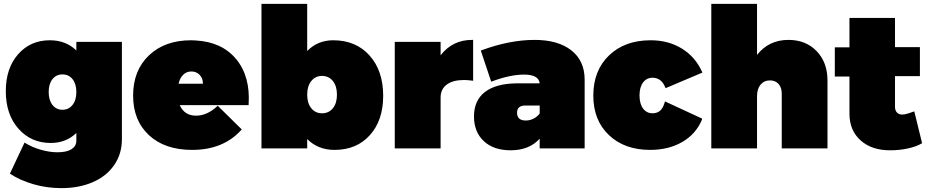

<svg xmlns="http://www.w3.org/2000/svg" viewBox="-20 -762 4764 986"><path d="M9.8 -293.9Q9.8 -411.6 73 -483.4Q136.2 -555.2 235.8 -555.2Q318.4 -555.2 372.1 -502.9V-546.9H606V-46.9Q606 28.3 566.4 85.7Q526.9 143.1 456.3 173.6Q385.7 204.1 294.9 204.1Q219.2 204.1 150.1 183.6Q81.1 163.1 34.2 131.8L30.8 129.9L106 -29.8L110.8 -26.9Q145.5 -5.4 190.7 7.3Q235.8 20 274.9 20Q322.3 20 347.2 4.2Q372.1 -11.7 372.1 -39.1V-79.1Q319.3 -27.8 240.2 -27.8Q139.6 -27.8 74.7 -101.1Q9.8 -174.3 9.8 -293.9ZM230 -289.1Q230 -247.6 249.5 -222.9Q269 -198.2 300.8 -198.2Q332.5 -198.2 352.3 -222.9Q372.1 -247.6 372.1 -289.1Q372.1 -331.1 352.5 -355.5Q333 -379.9 300.8 -379.9Q269 -379.9 249.5 -355.7Q230 -331.5 230 -289.1Z M663.6 -271Q663.6 -400.4 745.1 -477.8Q826.7 -555.2 960.9 -555.2Q964.8 -555.2 972.9 -554.7Q981 -554.2 984.9 -554.2Q1119.6 -546.9 1192.9 -458.3Q1266.1 -369.6 1256.8 -226.1V-222.2H902.8Q927.2 -168 986.8 -168Q1043 -168 1094.7 -215.8L1097.7 -219.2L1221.7 -97.2L1218.8 -94.2Q1126 7.8 966.8 7.8Q826.2 7.8 744.9 -67.9Q663.6 -143.6 663.6 -271ZM897 -332H1022Q1022.5 -359.4 1005.6 -377.2Q988.8 -395 962.9 -395Q938 -395 920.9 -378.2Q903.8 -361.3 897 -332Z M1322.8 0V-742.2H1557.6V-500Q1611.3 -555.2 1691.4 -555.2Q1807.6 -555.2 1877.7 -477.1Q1947.8 -398.9 1947.8 -270Q1947.8 -144 1879.6 -68.1Q1811.5 7.8 1697.8 7.8Q1613.3 7.8 1557.6 -47.9V0ZM1633.8 -180.2Q1668.5 -180.2 1689.5 -206.1Q1710.4 -231.9 1710.4 -275.9Q1710.4 -319.8 1689.5 -345.9Q1668.5 -372.1 1633.8 -372.1Q1599.6 -372.1 1578.6 -345.9Q1557.6 -319.8 1557.6 -275.9Q1557.6 -231.9 1578.6 -206.1Q1599.6 -180.2 1633.8 -180.2Z M2007.3 0V-546.9H2242.7V-478Q2303.7 -557.1 2404.3 -557.1H2409.7V-347.2L2403.3 -348.1Q2380.4 -351.1 2362.3 -351.1Q2305.7 -351.1 2274.2 -327.6Q2242.7 -304.2 2242.7 -261.2V0Z M2414.1 -164.1Q2414.1 -246.1 2470 -289.3Q2525.9 -332.5 2631.3 -334H2751.5Q2746.6 -378.9 2671.4 -378.9Q2599.6 -378.9 2507.3 -344.2L2502.4 -342.8L2449.2 -502L2453.1 -503.9Q2597.7 -557.1 2725.1 -557.1Q2845.7 -557.1 2914.1 -503.4Q2982.4 -449.7 2982.4 -353V0H2751.5V-49.8Q2697.8 9.8 2602.5 9.8Q2514.6 9.8 2464.4 -37.4Q2414.1 -84.5 2414.1 -164.1ZM2635.3 -183.1Q2635.3 -143.1 2680.2 -143.1Q2700.7 -143.1 2719.7 -152.6Q2738.8 -162.1 2751.5 -179.2V-220.2H2678.2Q2635.3 -220.2 2635.3 -183.1Z M3026.9 -271Q3026.9 -399.9 3107.7 -477.5Q3188.5 -555.2 3321.3 -555.2Q3412.1 -555.2 3481.2 -512.9Q3550.3 -470.7 3585 -394L3586.9 -389.2L3397.9 -309.1L3396 -314Q3376 -362.8 3331.1 -362.8Q3300.8 -362.8 3282.5 -338.6Q3264.2 -314.5 3264.2 -272Q3264.2 -229 3282.5 -204.6Q3300.8 -180.2 3331.1 -180.2Q3354 -180.2 3369.1 -192.9Q3384.3 -205.6 3393.1 -234.9L3395 -241.2L3585.9 -152.8L3585 -147.9Q3554.2 -73.7 3483.9 -33Q3413.6 7.8 3318.8 7.8Q3187 7.8 3106.9 -68.4Q3026.9 -144.5 3026.9 -271Z M3632.8 0V-742.2H3867.7V-480Q3928.2 -557.1 4028.8 -557.1Q4118.2 -557.1 4173.8 -499.5Q4229.5 -441.9 4229.5 -348.1V0H3994.6V-280.8Q3994.6 -312.5 3978.3 -330.8Q3961.9 -349.1 3934.6 -349.1Q3903.8 -349.1 3885.7 -327.1Q3867.7 -305.2 3867.7 -268.1V0Z M4267.1 -369.1V-519H4342.3V-669.9H4576.2V-520H4704.1V-371.1H4576.2V-213.9Q4576.2 -194.3 4586.7 -183.6Q4597.2 -172.9 4615.2 -173.8Q4630.9 -173.8 4668.9 -188L4675.3 -189.9L4715.3 -26.9L4712.4 -24.9Q4685.1 -8.8 4641.8 0.5Q4598.6 9.8 4553.2 9.8Q4458 10.7 4400.1 -40.5Q4342.3 -91.8 4342.3 -178.2V-369.1Z"/></svg>

Font: Trueno UltraBlack
Style: Regular
Weight: 950
Designer: Julieta Ulanovsky
Foundry: Julieta Ulanovsky
Version: Version 3.001b | FøM Fix